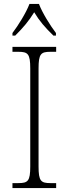

<svg xmlns="http://www.w3.org/2000/svg" viewBox="-20 -951 348 971"><path d="M43 -784V-771H57C99 -813 125 -844 153 -889C180 -844 207 -813 250 -771H263V-784C234 -822 194 -886 177 -931H129C112 -886 72 -822 43 -784ZM43 0H264V-25H235C187 -25 175 -35 175 -109V-605C175 -679 187 -689 235 -689H264V-714H43V-689H73C121 -689 133 -679 133 -605V-109C133 -35 121 -25 73 -25H43Z"/></svg>

Font: Noto Serif Thai SemiCondensed ExtraLight
Style: Regular
Weight: 200
Width: 4
Designer: Monotype Design Team
Foundry: Monotype Imaging Inc.
Version: Version 2.002